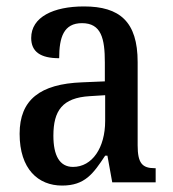

<svg xmlns="http://www.w3.org/2000/svg" viewBox="-20 -567 537 597"><path d="M173 10C244 10 270 -27 307 -83H314L329 0H464V-44H461C422 -44 408 -60 408 -115V-374C408 -500 352 -547 241 -547C146 -547 77 -514 77 -449C77 -406 106 -386 164 -386C164 -451 178 -495 235 -495C295 -495 306 -447 306 -373V-314L235 -311C105 -306 41 -257 41 -151C41 -41 99 10 173 10ZM207 -48C165 -48 146 -84 146 -145C146 -223 174 -263 259 -268L307 -271V-191C307 -108 267 -48 207 -48Z"/></svg>

Font: Noto Serif Thai Condensed Medium
Style: Regular
Weight: 500
Width: 3
Designer: Monotype Design Team
Foundry: Monotype Imaging Inc.
Version: Version 2.002